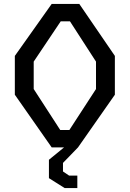

<svg xmlns="http://www.w3.org/2000/svg" viewBox="-20 -750 660 977"><path d="M229 63V156.5L309 207H373.5V143.5H331.5L300.5 122.5V79L377 0L564.5 -268V-465.5L383.5 -730H243L55.5 -465.5V-268L243 0H306ZM286.5 -88.5 151.5 -297V-436.5L289 -641.5H336L468.5 -436.5V-297L333 -88.5Z"/></svg>

Font: FontWithASyntaxHighlighterNightOwl
Style: Regular
Weight: 400
Designer: Riley Cran & the Lettermatic Team
Foundry: Lettermatic
Version: Version 1.000 (FontWithASyntaxHighlighterNightOwl)